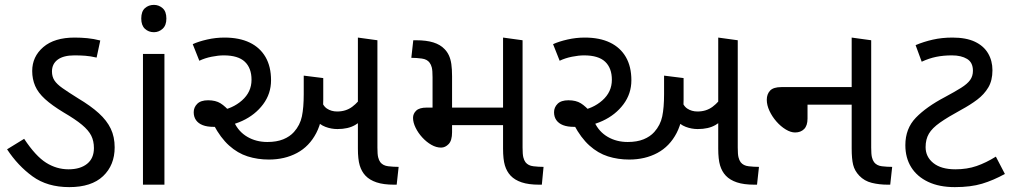

<svg xmlns="http://www.w3.org/2000/svg" viewBox="-20 -757 4139 787"><path d="M264 10Q174 10 113.5 -34Q53 -78 9 -145L79 -188Q126 -117 169 -90Q212 -63 261 -63Q309 -63 337 -85.5Q365 -108 365 -150Q365 -179 354 -201Q343 -223 316 -245.5Q289 -268 241 -296Q193 -325 164.5 -351Q136 -377 124 -405Q112 -433 112 -466Q112 -525 157.5 -564Q203 -603 286 -603Q312 -603 338 -600.5Q364 -598 391 -591L376 -521Q350 -527 329 -528.5Q308 -530 285 -530Q240 -530 216.5 -512.5Q193 -495 193 -464Q193 -443 203 -427.5Q213 -412 236.5 -395.5Q260 -379 300 -354Q352 -323 385 -293Q418 -263 434 -229.5Q450 -196 450 -153Q450 -80 402.5 -35Q355 10 264 10Z M654 -536V0H566V-536ZM611 -737Q631 -737 646.5 -723.5Q662 -710 662 -681Q662 -653 646.5 -639Q631 -625 611 -625Q589 -625 574 -639Q559 -653 559 -681Q559 -710 574 -723.5Q589 -737 611 -737Z M1082 -103Q1036 -103 995 -116Q954 -129 919 -160.5Q884 -192 856 -245L877 -303Q933 -311 972 -345.5Q1011 -380 1011 -430Q1011 -478 983.5 -504Q956 -530 897 -530Q875 -530 847.5 -524.5Q820 -519 797 -508L770 -576Q794 -587 829 -595Q864 -603 900 -603Q961 -603 1003.5 -582.5Q1046 -562 1068.5 -523Q1091 -484 1091 -428Q1091 -373 1058.5 -329.5Q1026 -286 973 -261.5Q920 -237 856 -237Q829 -237 811 -244Q793 -251 783.5 -264.5Q774 -278 774 -297Q774 -317 788.5 -331.5Q803 -346 833 -346Q864 -346 884 -333.5Q904 -321 926 -295L940 -256Q958 -217 994 -196Q1030 -175 1076 -175Q1114 -175 1141 -186Q1168 -197 1185 -216Q1210 -244 1217.5 -280Q1225 -316 1225 -371V-447L1305 -437V-349Q1305 -267 1276.5 -212Q1248 -157 1197.5 -130Q1147 -103 1082 -103ZM1363 -228Q1338 -228 1314 -237Q1290 -246 1270 -269Q1250 -292 1236 -333L1294 -356Q1302 -324 1320 -312Q1338 -300 1362 -300Q1398 -300 1424 -319.5Q1450 -339 1472 -373L1489 -291Q1464 -261 1435.5 -244.5Q1407 -228 1363 -228ZM1595 0Q1552 0 1523.5 -9.5Q1495 -19 1478 -37Q1462 -54 1454.5 -79Q1447 -104 1447 -148V-603L1527 -592V-152Q1527 -125 1530 -112.5Q1533 -100 1539 -92Q1550 -78 1571.5 -75.5Q1593 -73 1614 -73L1606 0Z M2190 0Q2147 0 2118.5 -9.5Q2090 -19 2073 -37Q2057 -54 2049.5 -79Q2042 -104 2042 -148V-603L2122 -592V-152Q2122 -125 2125 -112.5Q2128 -100 2134 -92Q2145 -78 2166.5 -75.5Q2188 -73 2208 -73L2201 0ZM1788 -152Q1768 -152 1748 -163.5Q1728 -175 1711 -193.5Q1694 -212 1683.5 -233.5Q1673 -255 1673 -274Q1673 -291 1686 -303.5Q1699 -316 1729 -316H2054V-244H1833V-215Q1833 -181 1819 -166.5Q1805 -152 1788 -152ZM1753 -300V-440Q1753 -468 1750 -480Q1747 -492 1741 -500Q1731 -514 1709 -517Q1687 -520 1666 -520L1674 -592H1685Q1728 -592 1756.5 -583Q1785 -574 1802 -556Q1813 -545 1820 -530Q1827 -515 1830 -494.5Q1833 -474 1833 -444V-300Z M2559 -103Q2513 -103 2472 -116Q2431 -129 2396 -160.5Q2361 -192 2333 -245L2354 -303Q2410 -311 2449 -345.5Q2488 -380 2488 -430Q2488 -478 2460.5 -504Q2433 -530 2374 -530Q2352 -530 2324.5 -524.5Q2297 -519 2274 -508L2247 -576Q2271 -587 2306 -595Q2341 -603 2377 -603Q2438 -603 2480.5 -582.5Q2523 -562 2545.5 -523Q2568 -484 2568 -428Q2568 -373 2535.5 -329.5Q2503 -286 2450 -261.5Q2397 -237 2333 -237Q2306 -237 2288 -244Q2270 -251 2260.5 -264.5Q2251 -278 2251 -297Q2251 -317 2265.5 -331.5Q2280 -346 2310 -346Q2341 -346 2361 -333.5Q2381 -321 2403 -295L2417 -256Q2435 -217 2471 -196Q2507 -175 2553 -175Q2591 -175 2618 -186Q2645 -197 2662 -216Q2687 -244 2694.5 -280Q2702 -316 2702 -371V-447L2782 -437V-349Q2782 -267 2753.5 -212Q2725 -157 2674.5 -130Q2624 -103 2559 -103ZM2840 -228Q2815 -228 2791 -237Q2767 -246 2747 -269Q2727 -292 2713 -333L2771 -356Q2779 -324 2797 -312Q2815 -300 2839 -300Q2875 -300 2901 -319.5Q2927 -339 2949 -373L2966 -291Q2941 -261 2912.5 -244.5Q2884 -228 2840 -228ZM3072 0Q3029 0 3000.5 -9.5Q2972 -19 2955 -37Q2939 -54 2931.5 -79Q2924 -104 2924 -148V-603L3004 -592V-152Q3004 -125 3007 -112.5Q3010 -100 3016 -92Q3027 -78 3048.5 -75.5Q3070 -73 3091 -73L3083 0Z M3619 0Q3584 0 3553.5 -7.5Q3523 -15 3502 -37Q3483 -57 3477 -81.5Q3471 -106 3471 -148V-603L3551 -592V-152Q3551 -125 3554 -112.5Q3557 -100 3563 -92Q3574 -78 3595 -75.5Q3616 -73 3637 -73L3629 0ZM3239 -214Q3221 -214 3200.5 -226.5Q3180 -239 3162.5 -259Q3145 -279 3134 -302.5Q3123 -326 3123 -348Q3123 -371 3136.5 -385.5Q3150 -400 3183 -400H3507V-328H3290V-271Q3290 -242 3276 -228Q3262 -214 3239 -214Z M3894 10Q3830 10 3784.5 -11.5Q3739 -33 3715 -71.5Q3691 -110 3691 -162Q3691 -230 3734 -274.5Q3777 -319 3853 -359Q3894 -381 3919.5 -397Q3945 -413 3956.5 -429Q3968 -445 3968 -467Q3968 -501 3944 -515.5Q3920 -530 3882 -530Q3847 -530 3817.5 -524Q3788 -518 3758 -504L3733 -572Q3766 -586 3803.5 -594.5Q3841 -603 3884 -603Q3940 -603 3976 -586Q4012 -569 4030 -538.5Q4048 -508 4048 -469Q4048 -427 4031 -398.5Q4014 -370 3985.5 -348.5Q3957 -327 3920 -307Q3865 -277 3833 -254.5Q3801 -232 3787.5 -209Q3774 -186 3774 -154Q3774 -114 3806 -88.5Q3838 -63 3896 -63Q3944 -63 3983 -76.5Q4022 -90 4062 -115L4099 -44Q4052 -18 4005.5 -4Q3959 10 3894 10Z"/></svg>

Font: guzrati25
Style: Book
Weight: 400
Designer: Jelle Bosma - Monotype Design Team, Universal Thirst
Foundry: Monotype Imaging Inc.
Version: Version 2.106